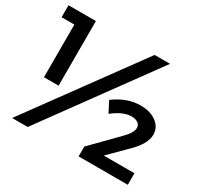

<svg xmlns="http://www.w3.org/2000/svg" viewBox="-148 -884 1110 1068"><g transform="rotate(30 407.5 -350.0)"><path d="M4 -700H180V-285H86V-623H4ZM675 -298Q675 -318 659.5 -329Q644 -340 616 -340Q590 -340 559 -326Q528 -312 499 -288L463 -357Q545 -418 631 -418Q694 -418 733.5 -388.5Q773 -359 773 -311Q773 -250 692 -174L592 -74H789V0H473V-63L629 -222Q650 -242 662.5 -262.5Q675 -283 675 -298ZM557 -700H656L146 0H46Z"/></g></svg>

Font: TypoPRO Montserrat Alternates
Style: Regular
Weight: 500
Designer: Julieta Ulanovsky
Foundry: Julieta Ulanovsky
Version: Version 6.001